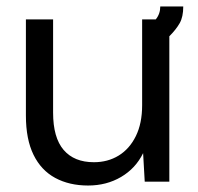

<svg xmlns="http://www.w3.org/2000/svg" viewBox="-20 -561 613 593"><path d="M252 12Q194 12 150.5 -11.5Q107 -35 83.5 -83Q60 -131 60 -204V-501H144V-213Q144 -136 176.5 -98Q209 -60 270 -60Q313 -60 346.5 -80.5Q380 -101 399.5 -140.5Q419 -180 419 -236V-501H461Q475 -518 475 -541H546Q546 -509 535 -489.5Q524 -470 503 -449V0H427L422 -88Q399 -41 354 -14.5Q309 12 252 12Z"/></svg>

Font: DVN - DM Sans
Style: Regular
Weight: 400
Designer: Colophon Foundry, Jonny Pinhorn
Foundry: Colophon Foundry
Version: Version 4.004;gftools[0.9.30]